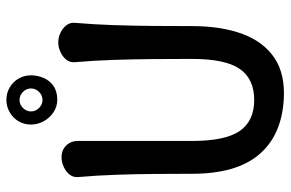

<svg xmlns="http://www.w3.org/2000/svg" viewBox="-170 -704 886 585"><g transform="rotate(-90 272.5 -412.0)"><path d="M85 -667Q107 -667 121 -653Q135 -639 135 -617Q135 -559 135 -501Q135 -443 135 -385.5Q135 -328 135 -270Q135 -168 165.5 -124Q196 -80 260 -80Q324 -80 354.5 -124Q385 -168 385 -270Q385 -328 384.5 -388.5Q384 -449 382 -509Q380 -569 375 -627Q374 -642 383 -653Q392 -664 406.5 -670.5Q421 -677 435 -677Q450 -677 464 -670.5Q478 -664 487 -653Q496 -642 495 -627Q490 -569 488 -509Q486 -449 485.5 -388.5Q485 -328 485 -270Q485 -180 461 -115.5Q437 -51 387.5 -18Q338 15 260 10Q151 3 93 -66Q35 -135 35 -270Q35 -328 34.5 -385.5Q34 -443 32 -501Q30 -559 25 -617Q24 -632 33 -643Q42 -654 56.5 -660.5Q71 -667 85 -667ZM185 -760Q185 -781 195 -798Q205 -815 222.5 -825Q240 -835 260 -835Q281 -835 298 -825Q315 -815 325 -798Q335 -781 335 -760Q335 -740 327 -721.5Q319 -703 302.5 -691.5Q286 -680 260 -680Q240 -680 222.5 -691.5Q205 -703 195 -721.5Q185 -740 185 -760ZM225 -760Q225 -746 235.5 -735.5Q246 -725 260 -725Q274 -725 284.5 -735.5Q295 -746 295 -760Q295 -774 284.5 -784.5Q274 -795 260 -795Q246 -795 235.5 -784.5Q225 -774 225 -760Z"/></g></svg>

Font: Winky Sans
Style: Regular
Weight: 400
Designer: Simon Atzbach
Foundry: typofactur
Version: Version 1.205